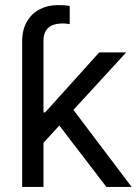

<svg xmlns="http://www.w3.org/2000/svg" viewBox="-20 -737 546 757"><path d="M213.9 -242.2 151.4 -173.8V0H67.4V-550.8H151.4V-293.9H158.2L371.1 -530.3H477.5L269.5 -303.7L499 0H399.4ZM67.4 -503.9V-574.2Q67.4 -619.1 85.9 -651.4Q104.5 -683.6 136.2 -700.2Q168 -716.8 207 -716.8Q236.3 -716.8 248 -714.8L254.9 -712.9V-641.6Q253.9 -641.6 252.9 -642.1Q252 -642.6 250 -642.6Q238.3 -644.5 228.5 -644.5Q205.1 -644.5 188 -638.2Q170.9 -631.8 161.1 -616.2Q151.4 -600.6 151.4 -574.2V-503.9Z"/></svg>

Font: Pretendard Std Variable
Style: Regular
Weight: 400
Designer: Base glyphs from Inter by Rasmus Andersson; Hangeul glyphs from Noto Sans CJK(Source Han Sans) by Jang Soo-young and Kan
Foundry: Kil Hyung-jin
Version: Version 1.309;Glyphs 3.2 (3225)